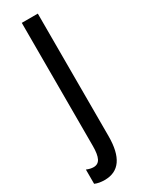

<svg xmlns="http://www.w3.org/2000/svg" viewBox="-220 -568 637 840"><g transform="rotate(-30 99.0 -148.5)"><path d="M36 240Q7 240 -13 231V159Q6 167 22 167Q45 167 55 147Q65 127 65 85V-537H146V82Q146 240 36 240Z"/></g></svg>

Font: Noto Sans Khmer ExtraCondensed
Style: Regular
Weight: 400
Width: 2
Designer: Danh Hong and the Monotype Design Team
Foundry: Monotype Imaging Inc.
Version: Version 2.004; ttfautohint (v1.8.4.7-5d5b)